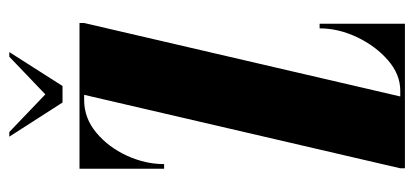

<svg xmlns="http://www.w3.org/2000/svg" viewBox="-259 -632 891 413"><g transform="rotate(-90 186.5 -425.5)"><path d="M31 0V-10L189 -690H178Q139 -690 107.8 -664Q76.5 -638 58.2 -598.2Q40 -558.5 40 -518H30V-700H343.5V-690L185.5 -10H198Q233 -10 263.5 -36.5Q294 -63 313 -103Q332 -143 332 -183.5H342V0ZM172.5 -736.5 99 -851H109L190 -773.5L271 -851H281L208 -736.5Z"/></g></svg>

Font: Imbue 100pt Black
Style: Regular
Weight: 900
Designer: Tyler Finck
Foundry: Etcetera Type Company
Version: Version 1.102; ttfautohint (v1.8.3)